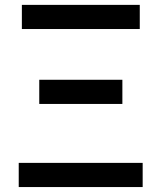

<svg xmlns="http://www.w3.org/2000/svg" viewBox="-20 -756 652 776"><path d="M55.7 0V-97.7H556.6V0ZM138.7 -335.9V-433.6H474.6V-335.9ZM68.4 -638.7V-736.3H544.9V-638.7Z"/></svg>

Font: Gen Shin Gothic Medium
Style: Regular
Weight: 500
Designer: [Source Han Sans]
Ryoko NISHIZUKA  (kana & ideographs); Paul D. Hunt (Latin, Greek & Cyrillic); Wenlong ZHANG  (bopomofo
Version: Version 1.002.20150607